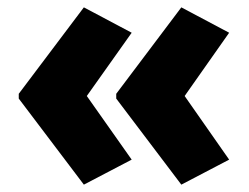

<svg xmlns="http://www.w3.org/2000/svg" viewBox="-20 -542 677 522"><path d="M31 -287V-274L208 -40L338 -108L216 -281L338 -453L208 -522ZM296 -287V-274L473 -40L603 -108L482 -281L603 -453L473 -522Z"/></svg>

Font: Noto Sans Khmer SemiCondensed Black
Style: Regular
Weight: 900
Width: 4
Designer: Danh Hong and the Monotype Design Team
Foundry: Monotype Imaging Inc.
Version: Version 2.004